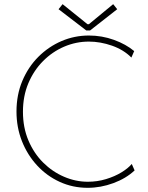

<svg xmlns="http://www.w3.org/2000/svg" viewBox="-20 -899 714 927"><path d="M403.3 7.8Q331.1 7.8 268.6 -20.8Q206.1 -49.3 159.2 -100.1Q112.3 -150.9 85.9 -217.5Q59.6 -284.2 59.6 -360.4Q59.6 -441.4 87.9 -508.5Q116.2 -575.7 165.3 -624.8Q214.4 -673.8 277.1 -700.7Q339.8 -727.5 409.2 -727.5Q472.2 -727.5 530.3 -706.5Q588.4 -685.5 627.9 -652.3L614.3 -621.1Q577.1 -658.7 520.8 -678.5Q464.4 -698.2 409.2 -698.2Q347.2 -698.2 290 -673.8Q232.9 -649.4 188 -604.2Q143.1 -559.1 116.9 -497.1Q90.8 -435.1 90.8 -359.4Q90.8 -283.2 117.2 -220.9Q143.6 -158.7 188.2 -114.3Q232.9 -69.8 289.1 -45.7Q345.2 -21.5 404.3 -21.5Q449.7 -21.5 491.7 -34.2Q533.7 -46.9 566.2 -66.7Q598.6 -86.4 616.2 -107.4L629.9 -76.2Q588.9 -37.6 527.6 -14.9Q466.3 7.8 403.3 7.8ZM282.2 -878.9 402.3 -782.2H409.2L526.4 -878.9L545.9 -854.5L415 -752H396.5L262.7 -854.5Z"/></svg>

Font: Reddit Sans ExtraLight
Style: Regular
Weight: 250
Designer: Stephen Hutchings
Foundry: Reddit
Version: Version 1.014